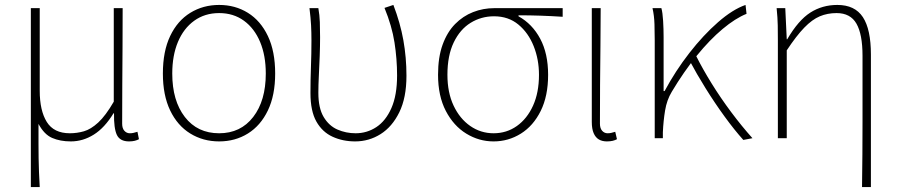

<svg xmlns="http://www.w3.org/2000/svg" viewBox="-20 -560 3644 778"><path d="M105 198V-527H141V-192Q141 -112 169.5 -66Q198 -20 263 -20Q292 -20 320 -28Q348 -36 378 -63.5Q408 -91 441 -148V-527H477Q477 -448 476.5 -370.5Q476 -293 475.5 -215.5Q475 -138 475 -59Q475 -40 484 -30Q493 -20 506 -20Q514 -20 520.5 -21.5Q527 -23 537 -26L543 4Q536 8 526 10.5Q516 13 503 13Q466 13 453.5 -13.5Q441 -40 442 -101H440Q404 -42 360 -14.5Q316 13 267 13Q224 13 191.5 -1Q159 -15 136 -58Q136 -12 136 21.5Q136 55 136.5 82.5Q137 110 138 137Q139 164 141 198Z M868 13Q803 13 751 -19Q699 -51 669.5 -112.5Q640 -174 640 -262Q640 -352 669.5 -414Q699 -476 751 -508Q803 -540 868 -540Q933 -540 984.5 -508Q1036 -476 1065.5 -414Q1095 -352 1095 -262Q1095 -174 1065.5 -112.5Q1036 -51 984.5 -19Q933 13 868 13ZM868 -20Q955 -20 1006 -86Q1057 -152 1057 -262Q1057 -335 1034 -390Q1011 -445 968.5 -476Q926 -507 868 -507Q810 -507 767 -476Q724 -445 701 -390Q678 -335 678 -262Q678 -152 729 -86Q780 -20 868 -20Z M1419 13Q1369 13 1327.5 -6Q1286 -25 1262 -67.5Q1238 -110 1238 -183Q1238 -236 1240 -289.5Q1242 -343 1242 -396Q1242 -428 1240.5 -457.5Q1239 -487 1234 -527H1270Q1275 -499 1276 -470.5Q1277 -442 1277 -409Q1277 -374 1275.5 -333Q1274 -292 1272 -253.5Q1270 -215 1270 -184Q1270 -122 1291.5 -86Q1313 -50 1347.5 -35Q1382 -20 1421 -20Q1467 -20 1505 -45Q1543 -70 1566 -122Q1589 -174 1589 -254Q1589 -321 1578.5 -388Q1568 -455 1538 -528L1574 -540Q1602 -467 1614.5 -397Q1627 -327 1627 -253Q1627 -164 1598 -105Q1569 -46 1522 -16.5Q1475 13 1419 13Z M1980 13Q1921 13 1869.5 -18.5Q1818 -50 1786.5 -110.5Q1755 -171 1755 -257Q1755 -328 1773.5 -379Q1792 -430 1824 -462.5Q1856 -495 1897 -511Q1938 -527 1983 -527H2260V-492Q2214 -495 2170.5 -496.5Q2127 -498 2081 -498V-494Q2137 -463 2169 -403Q2201 -343 2201 -257Q2201 -171 2171 -110.5Q2141 -50 2090.5 -18.5Q2040 13 1980 13ZM1980 -20Q2033 -20 2074.5 -49.5Q2116 -79 2140 -132Q2164 -185 2164 -257Q2164 -319 2142.5 -373Q2121 -427 2080.5 -460.5Q2040 -494 1982 -494Q1930 -494 1887 -467.5Q1844 -441 1818.5 -388Q1793 -335 1793 -257Q1793 -185 1818 -132Q1843 -79 1885.5 -49.5Q1928 -20 1980 -20Z M2439 13Q2420 13 2406.5 5Q2393 -3 2385.5 -20.5Q2378 -38 2378 -66V-527H2414Q2414 -448 2413 -370.5Q2412 -293 2411.5 -215.5Q2411 -138 2411 -59Q2411 -40 2420 -30Q2429 -20 2442 -20Q2450 -20 2456.5 -21.5Q2463 -23 2473 -26L2480 4Q2473 8 2463 10.5Q2453 13 2439 13Z M2633 0V-396Q2633 -428 2632 -462Q2631 -496 2624 -527H2660Q2665 -509 2667 -475.5Q2669 -442 2669 -409V-191H2673Q2717 -273 2773.5 -345.5Q2830 -418 2889.5 -470Q2949 -522 3001 -540L3005 -504Q2960 -486 2908 -442.5Q2856 -399 2803.5 -334.5Q2751 -270 2702 -188Q2682 -155 2675 -112.5Q2668 -70 2666 -24V0ZM2992 7Q2956 -33 2916 -88Q2876 -143 2839 -202.5Q2802 -262 2775 -313L2801 -333Q2827 -281 2863.5 -222Q2900 -163 2943 -105.5Q2986 -48 3029 0Z M3473 198Q3474 132 3474.5 65Q3475 -2 3475 -68.5Q3475 -135 3475 -201.5Q3475 -268 3475 -334Q3475 -421 3450.5 -464Q3426 -507 3370 -507Q3333 -507 3302 -494Q3271 -481 3239 -448Q3207 -415 3168 -356V0H3132V-396Q3132 -428 3131.5 -457.5Q3131 -487 3127 -527H3162L3168 -401H3170Q3215 -478 3263.5 -509Q3312 -540 3373 -540Q3444 -540 3476.5 -490.5Q3509 -441 3509 -339V198Z"/></svg>

Font: Noto Sans TC Thin
Style: Regular
Weight: 100
Designer: Ryoko NISHIZUKA 西塚涼子 (kana, bopomofo & ideographs); Paul D. Hunt (Latin, Greek & Cyrillic); Sandoll Communications 산돌커뮤니
Foundry: Adobe
Version: Version 2.004-H2;hotconv 1.0.118;makeotfexe 2.5.65603